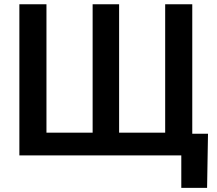

<svg xmlns="http://www.w3.org/2000/svg" viewBox="-20 -748 1042 924"><path d="M73.2 -727.5H203.6V-109.4H425.8V-727.5H553.2V-109.4H774.9V-727.5H905.3V0H73.2ZM852.5 156.2V0H812V-104.5H981L976.6 156.2Z"/></svg>

Font: Inter SemiBold
Style: Regular
Weight: 600
Designer: Rasmus Andersson
Foundry: rsms
Version: Version 4.001;git-9221beed3